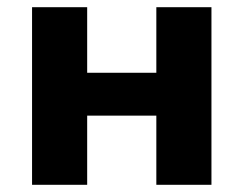

<svg xmlns="http://www.w3.org/2000/svg" viewBox="-20 -513 676 533"><path d="M69 0V-493H222V-311H414V-493H567V0H414V-192H222V0Z"/></svg>

Font: Nunito Sans 11pt ExtraBold
Style: Regular
Weight: 800
Version: Version 3.101;gftools[0.9.27]